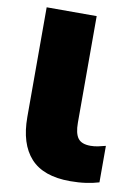

<svg xmlns="http://www.w3.org/2000/svg" viewBox="-86 -807 629 881"><g transform="rotate(10 228.0 -366.5)"><path d="M59 -750H292V-253Q292 -204 308.5 -181.5Q325 -159 367 -159Q384 -159 401.5 -162.5Q419 -166 437 -171V-1Q411 7 377 12Q343 17 303 17Q178 17 118.5 -48.5Q59 -114 59 -239Z"/></g></svg>

Font: Unbounded ExtraBold
Style: Regular
Weight: 800
Designer: Luke Prowse, Jean-Baptiste Morizot, Fátima Lázaro, Florian Runge
Foundry: NaN
Version: Version 1.701;gftools[0.9.28.dev5+ged2979d]